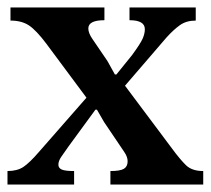

<svg xmlns="http://www.w3.org/2000/svg" viewBox="-25 -493 563 513"><path d="M518 0H270V-36Q296 -36 306 -42Q316 -48 316 -62Q316 -74 307 -87L253 -167L234 -200H230L159 -103Q147 -86 139 -74.5Q131 -63 131 -53Q131 -44 140 -40Q149 -36 173 -36V0H-5V-36Q21 -36 37.5 -47Q54 -58 79 -87L206 -232L99 -376Q72 -412 52.5 -425Q33 -438 3 -438V-473H254V-439Q211 -439 211 -417Q211 -405 221.5 -389.5Q232 -374 262 -330L282 -294H286L328 -346Q350 -376 356 -389.5Q362 -403 362 -415Q362 -439 321 -439V-473H498V-438Q473 -438 456 -426Q439 -414 420 -393L309 -264L434 -97Q456 -67 472 -51.5Q488 -36 518 -36Z"/></svg>

Font: STIX Two Text SemiBold
Style: Regular
Weight: 600
Designer: Ross Mills, John Hudson & Paul Hanslow, Tiro Typeworks Ltd; with prior portions MicroPress Inc., and Coen Hoffman.
Foundry: Tiro Typeworks Ltd
Version: Version 2.13 b171